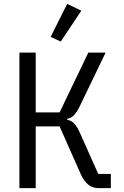

<svg xmlns="http://www.w3.org/2000/svg" viewBox="-20 -969 640 989"><path d="M80 0H164V-318H287L395 -74C418 -22 448 0 488 0H551V-73H486L396 -275C372 -330 356 -346 326 -352V-357C350 -361 368 -375 391 -422L524 -698H435L287 -390H164V-698H80ZM399 -914 326 -949 241 -779 293 -755Z"/></svg>

Font: IBM Plex Mono
Style: Regular
Weight: 400
Monospace: yes
Designer: Mike Abbink, Paul van der Laan, Pieter van Rosmalen
Foundry: Bold Monday
Version: Version 2.004